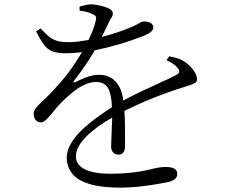

<svg xmlns="http://www.w3.org/2000/svg" viewBox="-20 -810 1040 883"><path d="M746 -533 758 -551C794 -544 815 -537 832 -524C857 -507 886 -474 886 -446C886 -437 883 -431 876 -428C869 -424 856 -419 837 -413C786 -398 717 -373 649 -345C615 -330 583 -315 552 -300C555 -263 555 -218 555 -182C555 -163 555 -149 555 -138C555 -112 545 -99 524 -99C507 -99 491 -110 491 -137C491 -149 492 -167 493 -192C494 -217 495 -242 496 -269C399 -214 329 -150 329 -91C329 -35 393 -11 488 -11C587 -11 647 -25 688 -35C708 -40 726 -42 742 -42C777 -42 795 -32 795 -11C795 4 790 17 758 26C737 31 683 41 623 48C592 51 563 53 534 53C410 53 341 27 310 -14C295 -35 287 -58 287 -84C287 -137 326 -190 390 -242C421 -267 456 -292 495 -317C491 -402 472 -433 420 -433C383 -433 341 -409 305 -378C268 -347 244 -321 224 -295C203 -269 185 -248 169 -247C149 -247 135 -262 135 -287C135 -300 143 -314 159 -329C191 -358 244 -410 293 -474C317 -506 338 -538 357 -570C332 -567 308 -565 285 -565C230 -565 203 -576 182 -605C171 -620 159 -640 146 -666L167 -679C194 -651 211 -632 240 -623C254 -618 273 -616 298 -616C325 -616 356 -621 387 -626C403 -659 415 -689 420 -714C425 -733 422 -739 402 -747C390 -753 371 -758 346 -761V-780C365 -785 384 -790 399 -790C410 -790 433 -787 457 -780C480 -773 499 -764 499 -749C499 -742 497 -736 494 -731C490 -726 485 -717 480 -706C477 -698 472 -688 466 -677C460 -665 454 -653 448 -640C499 -653 547 -670 578 -683C599 -692 614 -699 621 -704C628 -709 635 -711 642 -711C665 -711 685 -703 685 -684C685 -660 650 -648 600 -630C550 -612 484 -592 416 -579C392 -538 364 -494 320 -438C317 -433 317 -431 321 -431C323 -431 325 -431 326 -432C358 -448 396 -466 436 -466C499 -466 538 -423 547 -348C602 -377 663 -406 719 -431C746 -443 770 -454 790 -465C807 -474 810 -483 795 -499C786 -512 765 -524 746 -533Z"/></svg>

Font: CJK Symbols
Style: Regular
Weight: 400
Designer: Ryoko NISHIZUKA 西塚涼子 (kana & ideographs); Frank Grießhammer (serif-style Latin); Paul D. Hunt (sans serif–style Latin); 
Foundry: Unicode
Version: Version 2.000;hotconv 1.1.0;makeotfexe 2.6.0